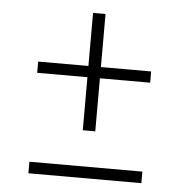

<svg xmlns="http://www.w3.org/2000/svg" viewBox="-44 -570 587 613"><g transform="rotate(5 250.0 -264.0)"><path d="M230 -152V-322H69V-358H230V-528H270V-358H431V-322H270V-152ZM69 0V-37H431V0Z"/></g></svg>

Font: Iosevka Extralight
Style: Regular
Weight: 200
Monospace: yes
Designer: Belleve Invis
Foundry: Belleve Invis
Version: Version 32.0.1; ttfautohint (v1.8.4)